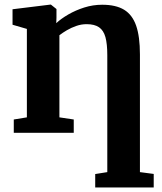

<svg xmlns="http://www.w3.org/2000/svg" viewBox="-20 -588 717 850"><path d="M401.5 242V182.5L455 174V-344Q455 -393.5 446.8 -423.5Q438.5 -453.5 418.5 -467.2Q398.5 -481 363.5 -481Q340 -481 317.8 -473.2Q295.5 -465.5 276.2 -454.2Q257 -443 243 -432V-68.5L306.5 -59V0H41V-59L99 -68.5V-460L35.5 -478.5V-547L202 -567.5H205.5L230 -548V-509.5L229 -485.5Q250 -505 282.2 -523.8Q314.5 -542.5 353 -554.8Q391.5 -567 432.5 -567Q493 -567 529.5 -544.8Q566 -522.5 582.8 -474.2Q599.5 -426 599.5 -347V174L660.5 182V242Z"/></svg>

Font: Merriweather 20pt
Style: Bold
Weight: 700
Version: Version 2.100